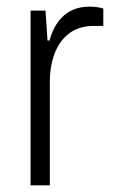

<svg xmlns="http://www.w3.org/2000/svg" viewBox="-20 -558 345 578"><path d="M72 0H130V-312C130 -396 166 -480 262 -480H291V-532C284 -535 268 -538 249 -538C174 -538 142 -484 129 -436H123L117 -526H72Z"/></svg>

Font: Archivo ExtraLight
Style: Regular
Weight: 200
Designer: Hector Gatti
Foundry: Omnibus-Type
Version: Version 2.001